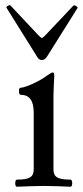

<svg xmlns="http://www.w3.org/2000/svg" viewBox="-20 -706 315 729"><path d="M45 3Q40 3 38.5 -3.5Q37 -10 38.5 -17Q40 -24 45 -24Q80 -24 94 -32.5Q108 -41 108 -62V-279Q108 -346 59 -346Q52 -346 52 -359.5Q52 -373 59 -373Q67 -373 85.5 -380Q104 -387 124 -397.5Q144 -408 157 -418Q175 -431 181 -431Q186 -431 186 -417Q185 -391 184 -375Q183 -359 183 -342V-62Q183 -41 197 -32.5Q211 -24 247 -24Q252 -24 253.5 -17Q255 -10 253.5 -3.5Q252 3 247 3Q222 2 196.5 1Q171 0 147 0Q121 0 95.5 1Q70 2 45 3ZM139 -478Q127 -478 120 -492L5 -676Q2 -679 9 -683.5Q16 -688 20 -685L124 -574Q135 -562 139 -562Q143 -562 154 -574L258 -684Q261 -688 269 -683Q277 -678 274 -675L159 -492Q150 -478 139 -478Z"/></svg>

Font: Junicode SmExp
Style: Regular
Weight: 400
Width: 6
Designer: Peter S. Baker
Version: Version 2.205; ttfautohint (v1.8.4)